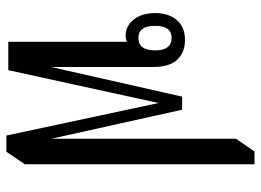

<svg xmlns="http://www.w3.org/2000/svg" viewBox="-128 -684 818 602"><g transform="rotate(90 281.0 -383.0)"><path d="M405 6 303 -471 200 0H111V-372Q102 -368 91 -368Q62 -368 41.5 -393Q21 -418 21 -461Q21 -503 43 -528.5Q65 -554 105 -554Q144 -554 167 -530Q190 -506 190 -454V-134L283 -545H324L415 -135V-714L455 -772H495V-52L456 6ZM99 -408Q138 -408 138 -460Q138 -512 99 -512Q61 -512 61 -460Q61 -408 99 -408Z"/></g></svg>

Font: Noto Serif Thai ExtraCondensed
Style: Regular
Weight: 400
Width: 2
Designer: Monotype Design Team
Foundry: Monotype Imaging Inc.
Version: Version 2.002; ttfautohint (v1.8.4.7-5d5b)